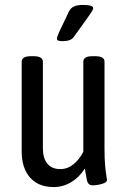

<svg xmlns="http://www.w3.org/2000/svg" viewBox="-20 -752 522 779"><path d="M198 7Q136 7 102 -31.5Q68 -70 68 -138V-502Q68 -512 77 -518Q86 -524 106 -524H116Q136 -524 145 -518Q154 -512 154 -502V-151Q154 -110 172 -88Q190 -66 225 -66Q254 -66 278 -85.5Q302 -105 318 -136V-502Q318 -524 356 -524H366Q404 -524 404 -502V-149Q404 -108 406.5 -81Q409 -54 411.5 -39.5Q414 -25 414 -22Q414 -15 406.5 -11Q399 -7 389 -4.5Q379 -2 369.5 -1Q360 0 356 0Q337 0 332.5 -21.5Q328 -43 324 -68Q302 -33 269 -13Q236 7 198 7ZM232 -585Q221 -585 216 -587.5Q211 -590 211 -595Q211 -602 221 -624Q231 -646 260 -706Q267 -720 281 -726Q295 -732 316 -732Q358 -732 358 -719Q358 -715 355 -709.5Q352 -704 344 -692.5Q336 -681 321 -660Q306 -639 280 -603Q273 -593 261.5 -589Q250 -585 232 -585Z"/></svg>

Font: Asap Condensed VF Beta
Style: Regular
Weight: 400
Designer: Pablo Cosgaya
Foundry: Omnibus-Type
Version: Version 1.008